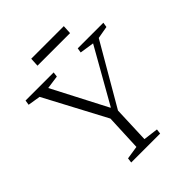

<svg xmlns="http://www.w3.org/2000/svg" viewBox="-233 -1006 1150 1150"><g transform="rotate(-45 341.5 -431.5)"><path d="M353 -320H356L552 -666L461 -680L466 -710H683L678 -679L599 -665L373 -276L364 -43L458 -31L454 0H209L213 -31L297 -44L307 -274L99 -666L19 -679L24 -710H262L258 -679L173 -667ZM225 -863H501L498 -807H222Z"/></g></svg>

Font: Literata 36pt Light
Style: Italic
Weight: 300
Italic angle: -2°
Designer: Latin by Veronika Burian and Jose Scaglione. Greek by Irene Vlachou. Cyrillic by Vera Evstafieva
Foundry: TypeTogether
Version: Version 3.002